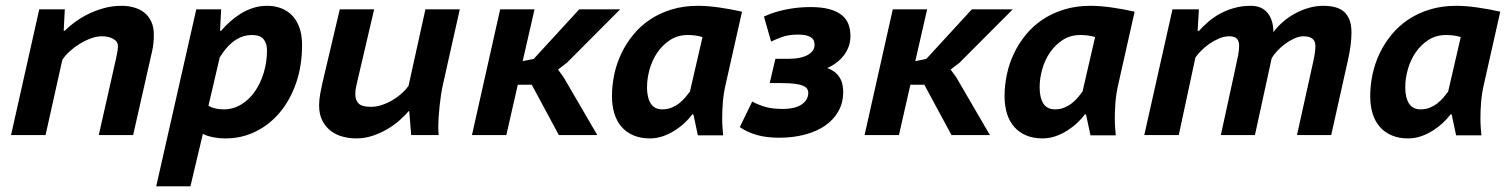

<svg xmlns="http://www.w3.org/2000/svg" viewBox="-20 -472 5284 671"><path d="M325.2 0 386.7 -272.5Q392.1 -296.4 392.1 -311Q392.1 -327.1 375.7 -336.2Q359.4 -345.2 335.9 -345.2Q317.4 -345.2 297.1 -337.6Q276.9 -330.1 257.8 -318.4Q238.8 -306.6 222.9 -292Q207 -277.3 197.8 -262.7L139.2 0H18.6L117.2 -439.5H206.5L202.6 -364.7H206.5Q219.2 -377.9 239.5 -393.1Q259.8 -408.2 285.4 -421.4Q311 -434.6 341.6 -443.1Q372.1 -451.7 405.8 -451.7Q427.7 -451.7 448 -446Q468.3 -440.4 483.6 -428.5Q499 -416.5 508.3 -397.2Q517.6 -377.9 517.6 -351.1Q517.6 -338.4 516.4 -323.5Q515.1 -308.6 511.7 -293.5L445.3 0Z M666 -439.5H752.9L749 -364.7H752.9Q766.6 -380.4 783.4 -395.8Q800.3 -411.1 820.1 -423.6Q839.8 -436 863.3 -443.8Q886.7 -451.7 914.1 -451.7Q939.5 -451.7 961.4 -443.6Q983.4 -435.5 1000 -418.9Q1016.6 -402.3 1026.1 -376.2Q1035.6 -350.1 1035.6 -314.5Q1035.6 -242.2 1014.9 -182.1Q994.1 -122.1 958 -79.1Q921.9 -36.1 873.3 -12.2Q824.7 11.7 769 11.7Q744.6 11.7 722.4 7.1Q700.2 2.4 689 -4.4L645.5 179.2H525.9ZM708.5 -102.5Q729.5 -89.8 761.7 -89.8Q794.9 -89.8 822.8 -106.7Q850.6 -123.5 870.6 -152.1Q890.6 -180.7 901.9 -218.3Q913.1 -255.9 913.1 -296.9Q913.1 -320.3 901.1 -335Q889.2 -349.6 861.3 -349.6Q840.3 -349.6 823 -342.5Q805.7 -335.4 791.7 -324Q777.8 -312.5 767.1 -298.8Q756.3 -285.2 748.5 -272V-273.9Z M1287.6 -439.5 1229.5 -190.9Q1227.1 -179.2 1224.4 -168Q1221.7 -156.7 1221.7 -143.1Q1221.7 -121.6 1233.4 -110.1Q1245.1 -98.6 1276.9 -98.6Q1295.9 -98.6 1315.7 -105.5Q1335.4 -112.3 1353.3 -123Q1371.1 -133.8 1385.3 -146.7Q1399.4 -159.7 1407.7 -171.9L1466.8 -439.5H1586.9L1527.8 -175.8Q1524.4 -161.1 1521.5 -142.1Q1518.6 -123 1516.4 -102.5Q1514.2 -82 1512.9 -62.3Q1511.7 -42.5 1511.7 -26.9Q1511.7 -20 1512 -14.9Q1512.2 -9.8 1513.2 0H1417L1410.2 -83.5L1408.7 -84Q1395 -67.9 1375.5 -50.8Q1356 -33.7 1332 -19.8Q1308.1 -5.9 1281 2.9Q1253.9 11.7 1225.1 11.7Q1202.1 11.7 1179 5.9Q1155.8 0 1137.2 -13.7Q1118.7 -27.3 1106.9 -49.6Q1095.2 -71.8 1095.2 -104Q1095.2 -123 1099.1 -144.3Q1103 -165.5 1106.9 -182.6L1167.5 -439.5Z M1838.4 -175.8H1789.6L1749.5 0H1629.4L1728 -439.5H1848.1L1806.6 -258.3L1845.2 -266.1L2004.4 -439.5H2147.5L1960.9 -252.4L1930.2 -229L1950.2 -201.2L2067.4 0H1933.1Z M2515.6 -175.3Q2508.8 -146 2506.3 -115.5Q2503.9 -85 2503.9 -58.1Q2503.9 -41 2505.1 -24.9Q2506.3 -8.8 2507.3 1H2418.9L2403.3 -72.3H2399.4Q2388.7 -57.6 2372.8 -42.7Q2356.9 -27.8 2337.6 -15.6Q2318.4 -3.4 2296.4 4.2Q2274.4 11.7 2251 11.7Q2218.8 11.7 2194.1 1.2Q2169.4 -9.3 2152.6 -28.3Q2135.7 -47.4 2127.2 -74.7Q2118.7 -102.1 2118.7 -135.7Q2118.7 -173.3 2126.7 -211.7Q2134.8 -250 2151.4 -284.9Q2168 -319.8 2192.9 -350.3Q2217.8 -380.9 2251.2 -403.3Q2284.7 -425.8 2326.7 -438.7Q2368.7 -451.7 2419.4 -451.7Q2453.1 -451.7 2493.9 -445.8Q2534.7 -439.9 2573.2 -431.2ZM2294.9 -89.8Q2312.5 -89.8 2327.4 -95.9Q2342.3 -102.1 2354 -111.3Q2365.7 -120.6 2375 -131.6Q2384.3 -142.6 2391.1 -151.9L2435.1 -342.3Q2423.8 -346.2 2410.6 -347.9Q2397.5 -349.6 2383.8 -349.6Q2349.1 -349.6 2322.8 -332.8Q2296.4 -315.9 2278.1 -289.6Q2259.8 -263.2 2250.5 -230.7Q2241.2 -198.2 2241.2 -167Q2241.2 -130.9 2254.2 -110.4Q2267.1 -89.8 2294.9 -89.8Z M2669.9 -181.6 2689.9 -266.6H2739.7Q2759.3 -266.6 2775.1 -270Q2791 -273.4 2802.5 -279.8Q2814 -286.1 2820.3 -294.9Q2826.7 -303.7 2826.7 -314.9Q2826.7 -321.8 2824.7 -328.1Q2822.8 -334.5 2816.7 -339.6Q2810.5 -344.7 2799.1 -347.9Q2787.6 -351.1 2769 -351.1Q2735.8 -351.1 2712.6 -342.5Q2689.5 -334 2674.8 -326.7L2649.9 -414.1Q2682.6 -429.7 2725.1 -438.5Q2767.6 -447.3 2812.5 -447.3Q2852.1 -447.3 2878.7 -439.9Q2905.3 -432.6 2921.6 -419.4Q2938 -406.2 2945.1 -387.5Q2952.1 -368.7 2952.1 -345.2Q2952.1 -325.7 2945.8 -308.8Q2939.5 -292 2928.5 -277.8Q2917.5 -263.7 2902.8 -252.7Q2888.2 -241.7 2871.1 -234.4Q2886.7 -228.5 2897.5 -220Q2908.2 -211.4 2914.8 -200.4Q2921.4 -189.5 2924.1 -177Q2926.8 -164.6 2926.8 -150.9Q2926.8 -113.3 2910.2 -83.5Q2893.6 -53.7 2864 -33.2Q2834.5 -12.7 2793.2 -1.7Q2752 9.3 2703.1 9.3Q2657.2 9.3 2623.5 -0.7Q2589.8 -10.7 2565.4 -27.8L2608.9 -117.2Q2627 -106.9 2652.3 -99.1Q2677.7 -91.3 2714.4 -91.3Q2759.3 -91.3 2782 -107.2Q2804.7 -123 2804.7 -147.9Q2804.7 -155.8 2800.5 -161.9Q2796.4 -168 2786.1 -172.4Q2775.9 -176.8 2757.8 -179.2Q2739.7 -181.6 2711.9 -181.6Z M3210.4 -175.8H3161.6L3121.6 0H3001.5L3100.1 -439.5H3220.2L3178.7 -258.3L3217.3 -266.1L3376.5 -439.5H3519.5L3333 -252.4L3302.2 -229L3322.3 -201.2L3439.5 0H3305.2Z M3887.7 -175.3Q3880.9 -146 3878.4 -115.5Q3876 -85 3876 -58.1Q3876 -41 3877.2 -24.9Q3878.4 -8.8 3879.4 1H3791L3775.4 -72.3H3771.5Q3760.7 -57.6 3744.9 -42.7Q3729 -27.8 3709.7 -15.6Q3690.4 -3.4 3668.5 4.2Q3646.5 11.7 3623 11.7Q3590.8 11.7 3566.2 1.2Q3541.5 -9.3 3524.7 -28.3Q3507.8 -47.4 3499.3 -74.7Q3490.7 -102.1 3490.7 -135.7Q3490.7 -173.3 3498.8 -211.7Q3506.8 -250 3523.4 -284.9Q3540 -319.8 3564.9 -350.3Q3589.8 -380.9 3623.3 -403.3Q3656.7 -425.8 3698.7 -438.7Q3740.7 -451.7 3791.5 -451.7Q3825.2 -451.7 3866 -445.8Q3906.7 -439.9 3945.3 -431.2ZM3667 -89.8Q3684.6 -89.8 3699.5 -95.9Q3714.4 -102.1 3726.1 -111.3Q3737.8 -120.6 3747.1 -131.6Q3756.3 -142.6 3763.2 -151.9L3807.1 -342.3Q3795.9 -346.2 3782.7 -347.9Q3769.5 -349.6 3755.9 -349.6Q3721.2 -349.6 3694.8 -332.8Q3668.5 -315.9 3650.1 -289.6Q3631.8 -263.2 3622.6 -230.7Q3613.3 -198.2 3613.3 -167Q3613.3 -130.9 3626.2 -110.4Q3639.2 -89.8 3667 -89.8Z M4246.6 0 4298.8 -239.7Q4304.2 -263.2 4307.4 -281Q4310.5 -298.8 4310.5 -311.5Q4310.5 -328.6 4302.5 -336.9Q4294.4 -345.2 4275.9 -345.2Q4258.3 -345.2 4240.5 -337.6Q4222.7 -330.1 4206.8 -319.1Q4190.9 -308.1 4178 -294.9Q4165 -281.7 4157.7 -271L4099.6 0H3979L4077.6 -439.5H4169.9L4165.5 -364.7H4168.9V-362.8Q4184.1 -379.9 4202.9 -396Q4221.7 -412.1 4244.6 -424.6Q4267.6 -437 4294.2 -444.3Q4320.8 -451.7 4351.6 -451.7Q4389.6 -451.7 4409.9 -426.8Q4430.2 -401.9 4430.2 -359.4Q4444.3 -378.9 4463.9 -395.8Q4483.4 -412.6 4506.3 -425Q4529.3 -437.5 4554.4 -444.6Q4579.6 -451.7 4604.5 -451.7Q4627 -451.7 4645.3 -447Q4663.6 -442.4 4676.3 -431.6Q4689 -420.9 4696 -403.1Q4703.1 -385.3 4703.1 -358.9Q4703.1 -336.9 4700 -312.7Q4696.8 -288.6 4690.4 -260.3L4632.3 0H4512.7L4568.8 -253.4Q4577.1 -289.6 4577.1 -311Q4577.1 -345.2 4535.6 -345.2Q4520 -345.2 4502.9 -337.4Q4485.8 -329.6 4470.5 -318.1Q4455.1 -306.6 4442.9 -293.2Q4430.7 -279.8 4424.3 -268.6L4365.7 0Z M5165.5 -175.3Q5158.7 -146 5156.2 -115.5Q5153.8 -85 5153.8 -58.1Q5153.8 -41 5155 -24.9Q5156.2 -8.8 5157.2 1H5068.8L5053.2 -72.3H5049.3Q5038.6 -57.6 5022.7 -42.7Q5006.8 -27.8 4987.5 -15.6Q4968.3 -3.4 4946.3 4.2Q4924.3 11.7 4900.9 11.7Q4868.7 11.7 4844 1.2Q4819.3 -9.3 4802.5 -28.3Q4785.6 -47.4 4777.1 -74.7Q4768.6 -102.1 4768.6 -135.7Q4768.6 -173.3 4776.6 -211.7Q4784.7 -250 4801.3 -284.9Q4817.9 -319.8 4842.8 -350.3Q4867.7 -380.9 4901.1 -403.3Q4934.6 -425.8 4976.6 -438.7Q5018.6 -451.7 5069.3 -451.7Q5103 -451.7 5143.8 -445.8Q5184.6 -439.9 5223.1 -431.2ZM4944.8 -89.8Q4962.4 -89.8 4977.3 -95.9Q4992.2 -102.1 5003.9 -111.3Q5015.6 -120.6 5024.9 -131.6Q5034.2 -142.6 5041 -151.9L5085 -342.3Q5073.7 -346.2 5060.5 -347.9Q5047.4 -349.6 5033.7 -349.6Q4999 -349.6 4972.7 -332.8Q4946.3 -315.9 4928 -289.6Q4909.7 -263.2 4900.4 -230.7Q4891.1 -198.2 4891.1 -167Q4891.1 -130.9 4904.1 -110.4Q4917 -89.8 4944.8 -89.8Z"/></svg>

Font: PT Astra Sans
Style: Bold Italic
Weight: 700
Italic angle: -16°
Designer: A.Korolkova, I. Chaeva
Foundry: ParaType Ltd
Version: Version 1.002W